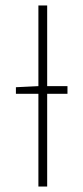

<svg xmlns="http://www.w3.org/2000/svg" viewBox="-20 -680 304 700"><path d="M120 0H152V-338H226V-366H152V-660H120V-366L38 -362V-338H120Z"/></svg>

Font: Source Sans Pro ExtraLight
Style: Regular
Weight: 200
Designer: Paul D. Hunt
Foundry: Adobe Systems Incorporated
Version: Version 3.006;hotconv 1.0.111;makeotfexe 2.5.65597